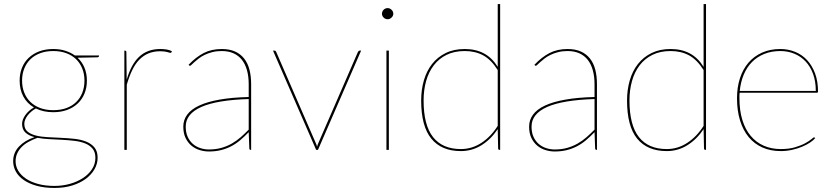

<svg xmlns="http://www.w3.org/2000/svg" viewBox="-20 -740 4114 948"><path d="M243 -498Q275.5 -498 302.2 -489.5Q329 -481 350 -466H469V-464Q469 -461 466.5 -459Q464 -457 461 -457L363 -455Q385.5 -434 397.2 -405.5Q409 -377 409 -342Q409 -307 397.2 -278.2Q385.5 -249.5 363.8 -229Q342 -208.5 311.5 -197.2Q281 -186 243 -186Q194 -186 157 -204.5Q144.5 -197.5 134 -188.5Q123.5 -179.5 116 -169.5Q108.5 -159.5 104.2 -149Q100 -138.5 100 -129Q100 -104 115.5 -90.8Q131 -77.5 156.5 -71Q182 -64.5 214.5 -62.8Q247 -61 281 -59.5Q315 -58 347.5 -54.5Q380 -51 405.5 -40.8Q431 -30.5 446.5 -11.8Q462 7 462 39Q462 68.5 446.8 95.2Q431.5 122 403.8 142.8Q376 163.5 336.8 175.8Q297.5 188 249 188Q199.5 188 161.5 177.5Q123.5 167 97.5 149Q71.5 131 58.2 107Q45 83 45 56Q45 14 73.5 -16.2Q102 -46.5 150.5 -63Q122.5 -70 105.8 -85.2Q89 -100.5 89 -129Q89 -139 93.2 -150Q97.5 -161 105 -171.8Q112.5 -182.5 123.2 -192.2Q134 -202 147.5 -209.5Q113.5 -229.5 95.2 -263.5Q77 -297.5 77 -342Q77 -376.5 88.5 -405.2Q100 -434 121.8 -454.5Q143.5 -475 174 -486.5Q204.5 -498 243 -498ZM451 39Q451 11 437.2 -5.8Q423.5 -22.5 400.5 -31.8Q377.5 -41 348 -44.5Q318.5 -48 286.5 -49.8Q254.5 -51.5 223 -53Q191.5 -54.5 165 -59.5Q141.5 -51 121.5 -40Q101.5 -29 87.2 -14.5Q73 0 65 17.5Q57 35 57 56Q57 81.5 70.5 103.8Q84 126 108.8 142.5Q133.5 159 169 168.5Q204.5 178 249 178Q288.5 178 325 167.8Q361.5 157.5 389.5 139.2Q417.5 121 434.2 95.5Q451 70 451 39ZM243 -196Q279.5 -196 308 -206.5Q336.5 -217 356.2 -236.2Q376 -255.5 386.5 -282.5Q397 -309.5 397 -342Q397 -374.5 386.2 -401.5Q375.5 -428.5 355.5 -447.8Q335.5 -467 307 -477.5Q278.5 -488 243 -488Q207.5 -488 179 -477.5Q150.5 -467 130.5 -447.8Q110.5 -428.5 99.8 -401.5Q89 -374.5 89 -342Q89 -309.5 99.8 -282.5Q110.5 -255.5 130.5 -236.2Q150.5 -217 179 -206.5Q207.5 -196 243 -196Z M594 0V-490H597Q604 -490 604 -482L605.5 -346.5Q616 -382.5 630.8 -410.8Q645.5 -439 665.8 -458.5Q686 -478 712.2 -488Q738.5 -498 772 -498Q786.5 -498 801.8 -495.8Q817 -493.5 829 -487L827 -483Q826 -481.5 825.2 -480.2Q824.5 -479 822 -479Q819.5 -479 815.5 -480.2Q811.5 -481.5 805.8 -483Q800 -484.5 791.8 -485.8Q783.5 -487 772 -487Q739 -487 713.5 -476.5Q688 -466 668 -445.5Q648 -425 633 -394Q618 -363 606 -322V0Z M1218 0Q1211 0 1211 -8L1208 -87.5Q1187 -65.5 1166 -47.8Q1145 -30 1121.5 -17.8Q1098 -5.5 1071 1.2Q1044 8 1011 8Q989 8 966.5 1.2Q944 -5.5 926 -20.2Q908 -35 896.5 -58.2Q885 -81.5 885 -115Q885 -148 904.5 -174.2Q924 -200.5 963.8 -219Q1003.5 -237.5 1064.2 -248.2Q1125 -259 1208 -261V-324Q1208 -362.5 1199.5 -393Q1191 -423.5 1174.5 -444.5Q1158 -465.5 1133 -476.8Q1108 -488 1075 -488Q1049 -488 1028 -482.5Q1007 -477 990.5 -469Q974 -461 961.8 -451.5Q949.5 -442 940.5 -434Q931.5 -426 926 -420.5Q920.5 -415 918 -415Q916 -415 913 -418L911 -420Q947 -458 985.5 -478Q1024 -498 1075 -498Q1112.5 -498 1139.8 -486Q1167 -474 1185 -451.5Q1203 -429 1211.5 -396.8Q1220 -364.5 1220 -324V0ZM1011 -2Q1045.5 -2 1073.5 -10Q1101.5 -18 1125 -31.5Q1148.5 -45 1168.8 -62.8Q1189 -80.5 1208 -100V-251Q1050.5 -246 973.8 -211.8Q897 -177.5 897 -115Q897 -85.5 906.8 -64.2Q916.5 -43 932.5 -29.2Q948.5 -15.5 969 -8.8Q989.5 -2 1011 -2Z M1328 -490H1335Q1339 -490 1341 -487.8Q1343 -485.5 1344 -483L1539 -34Q1541 -29.5 1542.8 -25Q1544.5 -20.5 1545.5 -15.5Q1548 -25.5 1552 -34L1747 -483Q1750.5 -490 1756 -490H1763L1550 0H1541Z M1900 -490V0H1888V-490ZM1922 -672Q1922 -661.5 1913.2 -653.2Q1904.5 -645 1894 -645Q1882.5 -645 1874.2 -653.2Q1866 -661.5 1866 -672Q1866 -683.5 1874.2 -691.8Q1882.5 -700 1894 -700Q1904.5 -700 1913.2 -691.8Q1922 -683.5 1922 -672Z M2446.5 0Q2439.5 0 2439.5 -8L2437.5 -102.5Q2404.5 -52.5 2357.8 -23.2Q2311 6 2255.5 6Q2160 6 2109.8 -55.2Q2059.5 -116.5 2059.5 -244Q2059.5 -297 2073 -343.5Q2086.5 -390 2113.5 -424.2Q2140.5 -458.5 2180.8 -478.2Q2221 -498 2274.5 -498Q2328.5 -498 2369 -476.5Q2409.5 -455 2437.5 -410V-720H2449.5V0ZM2255.5 -4Q2310 -4 2356.8 -34.5Q2403.5 -65 2437.5 -118.5V-394Q2405 -445.5 2365.5 -466.8Q2326 -488 2274.5 -488Q2223 -488 2185 -469.2Q2147 -450.5 2121.8 -417.5Q2096.5 -384.5 2084 -340Q2071.5 -295.5 2071.5 -244Q2071.5 -122 2118.2 -63Q2165 -4 2255.5 -4Z M2925.5 0Q2918.5 0 2918.5 -8L2915.5 -87.5Q2894.5 -65.5 2873.5 -47.8Q2852.5 -30 2829 -17.8Q2805.5 -5.5 2778.5 1.2Q2751.5 8 2718.5 8Q2696.5 8 2674 1.2Q2651.5 -5.5 2633.5 -20.2Q2615.5 -35 2604 -58.2Q2592.5 -81.5 2592.5 -115Q2592.5 -148 2612 -174.2Q2631.5 -200.5 2671.2 -219Q2711 -237.5 2771.8 -248.2Q2832.5 -259 2915.5 -261V-324Q2915.5 -362.5 2907 -393Q2898.5 -423.5 2882 -444.5Q2865.5 -465.5 2840.5 -476.8Q2815.5 -488 2782.5 -488Q2756.5 -488 2735.5 -482.5Q2714.5 -477 2698 -469Q2681.5 -461 2669.2 -451.5Q2657 -442 2648 -434Q2639 -426 2633.5 -420.5Q2628 -415 2625.5 -415Q2623.5 -415 2620.5 -418L2618.5 -420Q2654.5 -458 2693 -478Q2731.5 -498 2782.5 -498Q2820 -498 2847.2 -486Q2874.5 -474 2892.5 -451.5Q2910.5 -429 2919 -396.8Q2927.5 -364.5 2927.5 -324V0ZM2718.5 -2Q2753 -2 2781 -10Q2809 -18 2832.5 -31.5Q2856 -45 2876.2 -62.8Q2896.5 -80.5 2915.5 -100V-251Q2758 -246 2681.2 -211.8Q2604.5 -177.5 2604.5 -115Q2604.5 -85.5 2614.2 -64.2Q2624 -43 2640 -29.2Q2656 -15.5 2676.5 -8.8Q2697 -2 2718.5 -2Z M3463 0Q3456 0 3456 -8L3454 -102.5Q3421 -52.5 3374.2 -23.2Q3327.5 6 3272 6Q3176.5 6 3126.2 -55.2Q3076 -116.5 3076 -244Q3076 -297 3089.5 -343.5Q3103 -390 3130 -424.2Q3157 -458.5 3197.2 -478.2Q3237.5 -498 3291 -498Q3345 -498 3385.5 -476.5Q3426 -455 3454 -410V-720H3466V0ZM3272 -4Q3326.5 -4 3373.2 -34.5Q3420 -65 3454 -118.5V-394Q3421.5 -445.5 3382 -466.8Q3342.5 -488 3291 -488Q3239.5 -488 3201.5 -469.2Q3163.5 -450.5 3138.2 -417.5Q3113 -384.5 3100.5 -340Q3088 -295.5 3088 -244Q3088 -122 3134.8 -63Q3181.5 -4 3272 -4Z M3833 -498Q3871.5 -498 3905.5 -484.2Q3939.5 -470.5 3964.8 -443.5Q3990 -416.5 4004.5 -377.2Q4019 -338 4019 -287Q4019 -284.5 4017.2 -283.2Q4015.5 -282 4013 -282H3632Q3631 -275 3631 -268.5Q3631 -262 3631 -255Q3631 -194 3645.5 -147.2Q3660 -100.5 3686.8 -68.8Q3713.5 -37 3751.2 -20.5Q3789 -4 3835 -4Q3876 -4 3906 -13Q3936 -22 3956 -33Q3976 -44 3986.5 -53Q3997 -62 3999 -62Q4001 -62 4003 -60L4005 -58Q3996.5 -47.5 3979.8 -36.2Q3963 -25 3940.2 -15.5Q3917.5 -6 3890.5 0Q3863.5 6 3835 6Q3784.5 6 3744.5 -11.8Q3704.5 -29.5 3676.8 -63Q3649 -96.5 3634 -145Q3619 -193.5 3619 -255Q3619 -309 3633.5 -353.8Q3648 -398.5 3675.5 -430.5Q3703 -462.5 3742.8 -480.2Q3782.5 -498 3833 -498ZM3833 -488Q3789 -488 3753.8 -473.8Q3718.5 -459.5 3693 -433.8Q3667.5 -408 3652.2 -371.5Q3637 -335 3632.5 -291H4008Q4008 -338.5 3994.5 -375.2Q3981 -412 3957.2 -437Q3933.5 -462 3901.5 -475Q3869.5 -488 3833 -488Z"/></svg>

Font: Lato Hairline
Style: Regular
Weight: 100
Designer: Lukasz Dziedzic
Foundry: tyPoland Lukasz Dziedzic
Version: Version 2.007; 2014-02-27